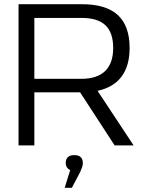

<svg xmlns="http://www.w3.org/2000/svg" viewBox="-20 -690 673 911"><path d="M369 -670H68V0H143V-252H360L524 0H614L443 -259C544 -281 595 -350 595 -462C595 -605 518 -670 369 -670ZM143 -316V-605H366C468 -605 517 -561 517 -462C517 -369 469 -316 366 -316ZM287 201H321L361 125C369 106 373 96 373 84V83C373 59 359 46 333 46C306 46 292 59 292 82V84C292 99 300 111 313 117Z"/></svg>

Font: LT Wave Text Light
Style: Regular
Weight: 300
Designer: Daniel Lyons
Version: Version 2.5 (Glyphs App)